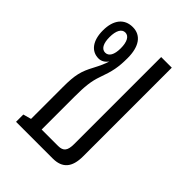

<svg xmlns="http://www.w3.org/2000/svg" viewBox="-159 -580 652 652"><g transform="rotate(45 167.0 -254.0)"><path d="M37 0H213C259 0 281 -25 281 -78V-504H230V-86C230 -55 221 -43 196 -43H117V-200C117 -250 120 -278 131 -309C147 -353 152 -377 152 -421C152 -476 130 -508 90 -508C50 -508 26 -479 26 -428C26 -379 48 -350 83 -350C96 -350 108 -357 116 -369C112 -354 104 -337 93 -316C72 -277 66 -254 66 -196V-43L37 -35ZM85 -380C68 -380 58 -397 58 -428C58 -459 68 -477 85 -477C102 -477 112 -459 112 -428C112 -397 102 -380 85 -380Z"/></g></svg>

Font: Noto Sans Thai Looped UI Condensed Light
Style: Regular
Weight: 300
Width: 3
Designer: Cadson Demak Team
Foundry: Cadson Demak Co., Ltd.
Version: Version 1.000